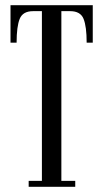

<svg xmlns="http://www.w3.org/2000/svg" viewBox="-20 -720 398 740"><path d="M90.5 0V-23H141.5V-677H107.5Q68 -677 56 -647.5Q44 -618 44 -555.5H20.5V-700H337.5V-555.5H314Q314 -618 302 -647.5Q290 -677 250.5 -677H216.5V-23H270V0Z"/></svg>

Font: Imbue 50pt
Style: Regular
Weight: 400
Designer: Tyler Finck
Foundry: Etcetera Type Company
Version: Version 1.102; ttfautohint (v1.8.3)